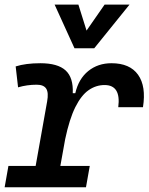

<svg xmlns="http://www.w3.org/2000/svg" viewBox="-27 -796 633 816"><path d="M-7.3 0 8.8 -90.8H124.5L173.3 -364.7Q180.2 -402.3 169.4 -419.2Q158.7 -436 128.9 -436Q87.9 -436 49.8 -424.8L39.6 -513.7Q82.5 -527.3 144.5 -527.3Q218.3 -527.3 251.7 -496.8Q285.2 -466.3 282.2 -399.9H293Q307.1 -460.9 348.1 -494.1Q389.2 -527.3 446.8 -527.3Q524.9 -527.3 559.8 -478.3Q594.7 -429.2 580.6 -340.3H475.6Q487.8 -434.6 417.5 -434.6Q380.9 -434.6 349.6 -412.8Q318.4 -391.1 293.2 -340.8Q268.1 -290.5 250 -204.6L229.5 -90.8H354.5L338.4 0ZM289.6 -590.8 205.1 -776.4H306.2L340.8 -666L417.5 -776.4H523.4L373.5 -590.8Z"/></svg>

Font: Cascadia Mono
Style: Italic
Weight: 400
Italic angle: -10°
Monospace: yes
Designer: Aaron Bell
Foundry: Saja Typeworks
Version: Version 2404.023; ttfautohint (v1.8.4)